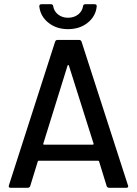

<svg xmlns="http://www.w3.org/2000/svg" viewBox="-20 -889 647 909"><path d="M485 -8 449 -125Q448 -128 445 -128H163Q160 -128 159 -125L123 -8Q120 0 111 0H30Q19 0 22 -11L241 -692Q244 -700 253 -700H354Q363 -700 366 -692L586 -11L587 -7Q587 0 578 0H497Q488 0 485 -8ZM189 -204H419Q421 -204 422.5 -205.5Q424 -207 423 -209L306 -579Q305 -581 303 -581Q301 -581 300 -579L185 -209Q184 -207 185.5 -205.5Q187 -204 189 -204ZM166 -859Q166 -869 176 -869H221Q231 -869 232 -859Q236 -835 255.5 -820Q275 -805 302 -805Q330 -805 349.5 -820Q369 -835 373 -859Q374 -869 384 -869H428Q438 -869 438 -860Q434 -813 396 -782Q358 -751 302 -751Q247 -751 209 -781.5Q171 -812 166 -859Z"/></svg>

Font: BarlowMedium
Style: Regular
Weight: 500
Designer: Jeremy Tribby
Foundry: Tribby Type
Version: Version 1.422